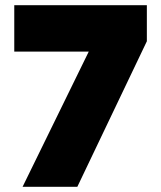

<svg xmlns="http://www.w3.org/2000/svg" viewBox="-20 -720 621 740"><path d="M67 0 322 -521H35V-700H546V-561L278 0Z"/></svg>

Font: Geologica Black
Style: Regular
Weight: 900
Designer: Sindre Bremnes, Frode Helland
Foundry: Monokrom Skriftforlag AS
Version: Version 1.010;gftools[0.9.28]